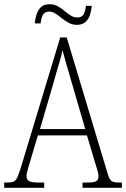

<svg xmlns="http://www.w3.org/2000/svg" viewBox="-22 -892 599 912"><path d="M-2 0V-25H15Q33 -25 43.5 -30Q54 -35 61 -51Q68 -67 78 -99L264 -714H295L490 -65Q498 -39 508 -32Q518 -25 546 -25H557V0H370V-25H394Q426 -25 436 -32Q446 -39 446 -55Q446 -66 439.5 -87Q433 -108 428 -125L391 -249H158L124 -135Q119 -118 111.5 -93Q104 -68 104 -55Q104 -40 115 -32.5Q126 -25 159 -25H188V0ZM168 -279H383L321 -492Q306 -543 294 -584.5Q282 -626 275 -653Q270 -627 257.5 -586.5Q245 -546 234 -505ZM343 -774Q322 -774 304.5 -783.5Q287 -793 271.5 -805.5Q256 -818 241.5 -827.5Q227 -837 212 -837Q189 -837 181 -820Q173 -803 171 -781H143Q145 -802 151.5 -823Q158 -844 172.5 -858Q187 -872 214 -872Q235 -872 252 -862.5Q269 -853 284 -840.5Q299 -828 313.5 -818.5Q328 -809 345 -809Q368 -809 376 -825.5Q384 -842 386 -864H414Q412 -842 405.5 -821.5Q399 -801 384 -787.5Q369 -774 343 -774Z"/></svg>

Font: Noto Serif Myanmar Condensed ExtraLight
Style: Regular
Weight: 200
Width: 3
Designer: Ben Mitchell and the Monotype Design Team
Foundry: Monotype Imaging Inc.
Version: Version 2.106; ttfautohint (v1.8.4.7-5d5b)